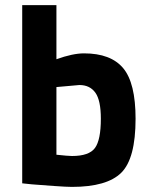

<svg xmlns="http://www.w3.org/2000/svg" viewBox="-20 -720 586 752"><path d="M309 -511Q414 -511 462.5 -453Q511 -395 511 -255Q511 -99 455 -43.5Q399 12 262 12Q241 12 192 8.5Q143 5 105 2L67 -2V-700H201V-488Q265 -511 309 -511ZM262 -109Q329 -109 352 -140.5Q375 -172 375 -255Q375 -327 353.5 -357Q332 -387 291 -387L201 -379V-114Q247 -109 262 -109Z"/></svg>

Font: TitilliumText22L Xb
Style: Bold
Weight: 400
Designer: Campivisivi
Foundry: Campivisivi
Version: 1.000